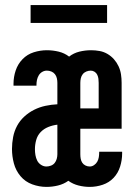

<svg xmlns="http://www.w3.org/2000/svg" viewBox="-20 -725 540 753"><path d="M162 8Q134 8 106.5 -2Q79 -12 60.5 -34Q42 -56 34.5 -84Q27 -112 27 -141Q27 -164 31.5 -187.5Q36 -211 47 -231.5Q58 -252 75.5 -268Q93 -284 114 -294.5Q135 -305 158.5 -310Q182 -315 205 -316V-400Q205 -409 203 -418Q201 -427 195.5 -434Q190 -441 181.5 -444.5Q173 -448 164 -448Q154 -448 145.5 -443Q137 -438 132 -429.5Q127 -421 125 -411.5Q123 -402 123 -392Q123 -392 123 -391Q123 -390 123 -389H33Q33 -391 33 -393Q33 -395 33 -397Q33 -423 41.5 -448.5Q50 -474 68.5 -493Q87 -512 112.5 -520Q138 -528 164 -528Q187 -528 210 -522.5Q233 -517 251 -503Q269 -517 291.5 -522.5Q314 -528 337 -528Q354 -528 370.5 -525Q387 -522 401.5 -513.5Q416 -505 427 -492.5Q438 -480 445 -465Q452 -450 454.5 -433.5Q457 -417 457 -400V-220H295V-120Q295 -111 296.5 -102.5Q298 -94 302.5 -87Q307 -80 315 -76Q323 -72 332 -72Q341 -72 349 -77.5Q357 -83 361.5 -91Q366 -99 367.5 -108.5Q369 -118 369 -127Q369 -128 369 -128.5Q369 -129 369 -130H459Q459 -128 459 -126Q459 -124 459 -123Q459 -97 451 -71.5Q443 -46 425.5 -27.5Q408 -9 383 -0.5Q358 8 332 8Q310 8 288 2.5Q266 -3 248 -16Q230 -3 207.5 2.5Q185 8 162 8ZM295 -300H367V-400Q367 -408 366 -416Q365 -424 361.5 -431.5Q358 -439 351 -443.5Q344 -448 336 -448Q327 -448 318.5 -444.5Q310 -441 304.5 -434Q299 -427 297 -418Q295 -409 295 -400ZM162 -72Q171 -72 180 -75.5Q189 -79 194.5 -86Q200 -93 202.5 -102Q205 -111 205 -120V-236Q187 -234 169.5 -227Q152 -220 139.5 -207Q127 -194 122 -176Q117 -158 117 -140Q117 -128 119 -116.5Q121 -105 126 -95Q131 -85 141 -78.5Q151 -72 162 -72ZM100 -635V-705H400V-635Z"/></svg>

Font: Iosevka SS04 Medium
Style: Regular
Weight: 500
Monospace: yes
Designer: Belleve Invis
Foundry: Belleve Invis
Version: Version 19.0.0; ttfautohint (v1.8.4)